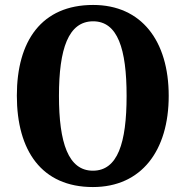

<svg xmlns="http://www.w3.org/2000/svg" viewBox="-20 -745 749 775"><path d="M355 10C551 10 661 -137 661 -358C661 -580 551 -725 356 -725C148 -725 48 -580 48 -359C48 -137 148 10 355 10ZM355 -56C256 -56 218 -168 218 -358C218 -548 256 -659 356 -659C455 -659 491 -548 491 -358C491 -168 455 -56 355 -56Z"/></svg>

Font: Noto Serif Myanmar Condensed ExtraBold
Style: Regular
Weight: 800
Width: 3
Designer: Ben Mitchell and the Monotype Design Team
Foundry: Monotype Imaging Inc.
Version: Version 2.106